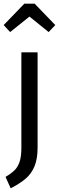

<svg xmlns="http://www.w3.org/2000/svg" viewBox="-43 -811 320 1042"><path d="M161 -10Q161 51 144.5 91Q128 131 97.5 157.5Q67 184 15 211L-13 149Q19 130 36.5 112.5Q54 95 63.5 66.5Q73 38 73 -9V-527H161ZM-23 -675 89 -791H145L257 -675L221 -637L117 -721L12 -637Z"/></svg>

Font: Fira Sans Compressed
Style: Regular
Weight: 400
Width: 1
Designer: bBox Type GmbH & Carrois Corporate GbR & Edenspiekermann AG
Foundry: bBox Type GmbH & Carrois Corporate GbR & Edenspiekermann AG
Version: Version 4.301